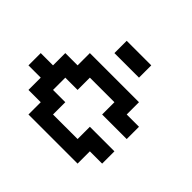

<svg xmlns="http://www.w3.org/2000/svg" viewBox="-191 -1254 1382 1382"><g transform="rotate(45 500.0 -562.5)"><path d="M250 -687.5V-750H500H750V-687.5V-625H812.5H875V-562.5V-500H750H625V-562.5V-625H500H375V-562.5V-500H312.5H250V-437.5V-375H312.5H375V-312.5V-250H500H625V-312.5V-375H750H875V-312.5V-250H812.5H750V-187.5V-125H500H250V-187.5V-250H187.5H125V-312.5V-375H62.5H0V-437.5V-500H62.5H125V-562.5V-625H187.5H250ZM375 -937.5V-1000H500H625V-937.5V-875H500H375Z"/></g></svg>

Font: Press Start 2P
Style: Regular
Weight: 500
Monospace: yes
Version: Version 2.14